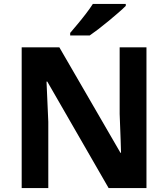

<svg xmlns="http://www.w3.org/2000/svg" viewBox="-20 -954 853 974"><path d="M723 0H531L220 -540H216Q218 -489 220.5 -438Q223 -387 225 -336V0H90V-714H281L591 -179H594Q593 -212 592 -245Q591 -278 589.5 -310.5Q588 -343 587 -376V-714H723ZM618 -924Q604 -910 581 -890Q558 -870 531.5 -848Q505 -826 479.5 -806.5Q454 -787 435 -774H336V-787Q352 -806 373.5 -831.5Q395 -857 416 -884.5Q437 -912 451 -934H618Z"/></svg>

Font: Noto Sans New Tai Lue
Style: Regular
Weight: 400
Designer: Monotype Design Team
Foundry: Monotype Imaging Inc.
Version: Version 2.003